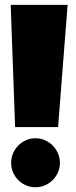

<svg xmlns="http://www.w3.org/2000/svg" viewBox="-20 -746 319 807"><path d="M264.2 -725.6 224.1 -211.9H43.5L24.9 -725.6ZM231.9 -61.5Q231.9 -40 223.6 -21.5Q215.3 -2.9 201.4 11Q187.5 24.9 168.9 33Q150.4 41 129.4 41Q107.9 41 89.4 33Q70.8 24.9 56.9 11Q43 -2.9 34.9 -21.5Q26.9 -40 26.9 -61.5Q26.9 -82.5 34.9 -101.6Q43 -120.6 56.9 -134.5Q70.8 -148.4 89.4 -156.7Q107.9 -165 129.4 -165Q150.4 -165 168.9 -156.7Q187.5 -148.4 201.4 -134.5Q215.3 -120.6 223.6 -101.6Q231.9 -82.5 231.9 -61.5Z"/></svg>

Font: Luckiest Guy
Style: Regular
Weight: 400
Designer: Astigmatic (AOETI)
Foundry: Astigmatic (AOETI)
Version: Version 1.000